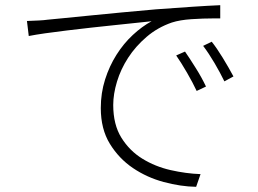

<svg xmlns="http://www.w3.org/2000/svg" viewBox="-20 -695 996 741"><path d="M694 -496Q702 -485 712.5 -468.5Q723 -452 734.5 -434Q746 -416 756.5 -397Q767 -378 775 -361L739 -344Q724 -376 702 -414Q680 -452 660 -481ZM797 -534Q806 -523 817 -507Q828 -491 839 -473Q850 -455 861 -436Q872 -417 881 -400L846 -381Q830 -414 808 -451.5Q786 -489 764 -518ZM84 -614Q111 -615 130.5 -616Q150 -617 164 -619Q183 -621 226 -625Q269 -629 326.5 -635Q384 -641 450 -647Q516 -653 582 -659Q663 -665 723.5 -669Q784 -673 830 -675V-624H805Q764 -624 719 -621Q674 -618 643 -608Q588 -589 545.5 -552.5Q503 -516 474.5 -472Q446 -428 431.5 -380Q417 -332 417 -290Q417 -214 448.5 -163.5Q480 -113 529.5 -82.5Q579 -52 638.5 -38.5Q698 -25 754 -23L737 26Q677 25 612 7.5Q547 -10 493 -46.5Q439 -83 404 -140Q369 -197 369 -278Q369 -336 385.5 -388Q402 -440 429.5 -483.5Q457 -527 492.5 -560Q528 -593 565 -613Q544 -611 508 -607Q472 -603 427 -598.5Q382 -594 333.5 -588.5Q285 -583 239 -577.5Q193 -572 154.5 -566.5Q116 -561 91 -556Z"/></svg>

Font: Kinto Sans Light
Style: Regular
Weight: 300
Designer: Authors: Ryoko NISHIZUKA  (kana & ideographs); Paul D. Hunt (Latin, Greek & Cyrillic); Wenlong ZHANG  (bopomofo); Sandol
Foundry: Adobe Systems Incorporated, ookami Inc.
Version: Version 0.001